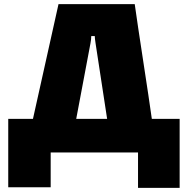

<svg xmlns="http://www.w3.org/2000/svg" viewBox="-20 -725 910 932"><path d="M650 15H226V184H20V-148H140L264 -705H634Q647 -612 675.5 -426.5Q704 -241 717 -148H852V187H650ZM419 -514 350 -148H500L444 -514Q440 -540 440 -550H423Q423 -535 419 -514Z"/></svg>

Font: Repo
Style: ExtraBlack
Weight: 1000
Designer: Stefan Peev
Foundry: Context Ltd
Version: Version 001.000